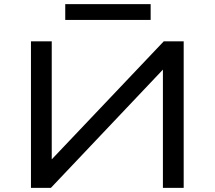

<svg xmlns="http://www.w3.org/2000/svg" viewBox="-20 -904 1033 924"><path d="M129 0V-705H229V-136H228L768 -705H864V0H764V-570H765L225 0ZM294 -808V-884H705V-808Z"/></svg>

Font: Nunito Sans 7pt Expanded
Style: Regular
Weight: 400
Width: 7
Designer: Vernon Adams
Foundry: Vernon Adams
Version: Version 3.101;gftools[0.9.27]